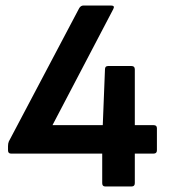

<svg xmlns="http://www.w3.org/2000/svg" viewBox="-20 -675 610 695"><path d="M361 0Q350 0 350 -12V-119H20Q9 -119 9 -131V-146Q9 -156 12 -163L267 -646Q273 -655 282 -655H382Q397 -655 390 -642L170 -222H352L360 -424Q360 -436 371 -436H456Q468 -436 468 -424V-222H536Q548 -222 548 -211V-131Q548 -119 536 -119H468V-12Q468 0 456 0Z"/></svg>

Font: Sofia Sans
Style: Bold
Weight: 700
Designer: Botio Nikoltchev, Ani Petrova
Foundry: lettersoup
Version: Version 4.100; ttfautohint (v1.8.4.7-5d5b)